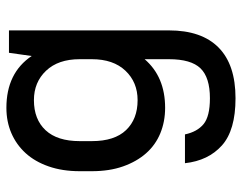

<svg xmlns="http://www.w3.org/2000/svg" viewBox="-98 -450 756 600"><g transform="rotate(-90 280.0 -150.0)"><path d="M243 -12Q200 -12 163.5 -27Q127 -42 101 -71.5Q75 -101 60 -143.5Q45 -186 45 -241V-279Q45 -333 60 -376Q75 -419 101.5 -448Q128 -477 164 -492.5Q200 -508 243 -508Q352 -508 405 -429L415 -500H485V0Q485 102 431.5 155Q378 208 273 208Q173 208 125.5 165.5Q78 123 70 50H160Q168 88 192 108Q216 128 273 128Q338 128 366.5 98.5Q395 69 395 0V-76Q340 -12 243 -12ZM267 -98Q323 -98 359 -136Q395 -174 395 -241V-279Q395 -346 359 -384Q323 -422 267 -422Q207 -422 173 -385.5Q139 -349 139 -279V-241Q139 -170 173.5 -134Q208 -98 267 -98Z"/></g></svg>

Font: PT Root UI Web Medium
Style: Regular
Weight: 500
Designer: Vitaly Kuzmin
Foundry: ParaType Ltd.
Version: Version 1.001W